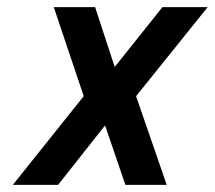

<svg xmlns="http://www.w3.org/2000/svg" viewBox="-20 -519 603 539"><path d="M247 -499 302 -331 436 -499H563L362 -249L448 0H332L275 -167L143 0H16L215 -249L131 -499Z"/></svg>

Font: Panefresco 800wt
Style: Italic
Weight: 800
Foundry: Campivisivi & Chank Co
Version: Version 1.001